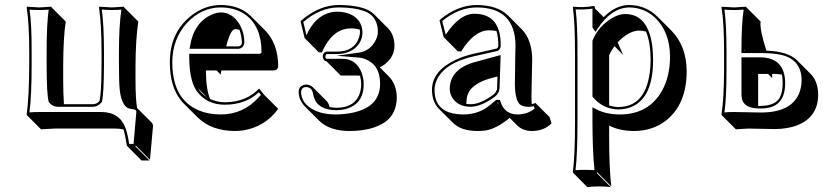

<svg xmlns="http://www.w3.org/2000/svg" viewBox="-20 -459 3332 770"><path d="M194.8 -44.4 185.1 -54.2Q188.5 -49.8 190.4 -47.9Q192.9 -45.4 194.8 -44.4ZM236.3 -41H353Q369.6 -42 378.9 -54.2Q386.7 -81.5 387.2 -200.2V-249Q387.2 -362.3 377 -429.2L378.9 -432.1Q380.9 -432.1 428.2 -429.2Q428.2 -429.2 477.1 -432.1L478 -429.2L534.7 -372.6Q523.9 -302.2 523.4 -192.4V-143.6Q523.4 -61 529.8 -25.4Q531.7 -23.9 532.2 -23.4L588.9 33.2Q593.3 38.6 593.8 45.4L581.5 181.6L524.9 125L522.9 127.9L579.6 184.6H547.4L491.2 127.9L488.8 125Q481.9 81.1 475.1 60.1Q460 56.6 442.4 56.6H196.8Q196.8 56.6 144.5 59.6L87.9 2.9L86.9 0Q96.7 -68.4 97.2 -200.2V-250Q97.2 -366.2 86.9 -429.2L88.9 -432.1Q90.8 -432.1 137.2 -429.2Q137.2 -429.2 186 -432.1L187 -429.2L243.7 -372.6Q233.9 -311.5 233.4 -193.4V-143.6Q233.4 -87.9 236.3 -41ZM457 -200.2V-249Q457 -354.5 466.8 -420.4Q449.7 -418.9 428.2 -418.9Q405.8 -418.9 388.2 -420.9Q397 -356.4 397 -249V-200.2Q396.5 -80.6 388.7 -51.3L388.2 -49.3L386.7 -47.9Q372.6 -31.2 353 -30.8H210.9Q189.9 -31.7 177.2 -47.9L175.8 -49.3L175.3 -51.3Q167 -80.1 167 -200.2V-250Q167 -363.3 175.3 -420.4Q158.7 -418.9 136.7 -418.9Q114.7 -418.9 98.6 -420.4Q107.4 -359.4 106.9 -250V-200.2Q106.9 -75.7 98.1 -8.3Q117.7 -9.8 140.1 -9.8H386.2Q460.9 -9.8 484.4 57.1Q492.2 79.6 498 118.2H515.6L526.9 -11.2Q526.9 -17.6 518.6 -20Q512.7 -21.5 506.3 -22Q467.8 -25.4 460 -100.6Q457 -132.8 457 -200.2Z M1019 -104 1039.1 -79.1 1095.7 -22.5Q1043 49.8 954.6 64Q937.5 66.4 921.4 66.4Q827.6 65.9 772 11.2L715.3 -45.4Q710 -51.3 706.1 -56.2Q661.1 -110.8 661.1 -209Q661.1 -328.1 746.1 -395.5Q801.8 -439 865.7 -439Q941.4 -438.5 986.3 -394L1043 -337.4Q1095.2 -284.2 1095.7 -193.4Q1093.8 -177.2 1077.6 -176.3H867.7Q865.7 -165 865.2 -159.7L848.6 -176.3H805.7Q806.2 -99.6 822.8 -62Q851.1 -49.3 881.8 -48.8Q968.3 -49.8 1019 -104ZM940.4 -339.4Q930.7 -342.3 922.4 -342.3Q903.8 -340.3 887.2 -272.9H936Q949.2 -274.9 950.2 -287.1Q949.2 -315.9 940.4 -339.4ZM810.1 -68.8 772.9 -106Q780.8 -94.2 789.6 -85.4Q799.3 -75.7 810.1 -68.8ZM1018.1 -88.9Q964.4 -39.1 881.8 -39.1Q808.6 -39.1 769 -93.8Q766.1 -97.7 764.6 -100.6Q739.3 -142.6 738.8 -232.9V-243.2H1021Q1028.3 -245.1 1028.8 -250Q1028.8 -352.1 965.3 -399.4Q924.8 -428.7 865.7 -429.2Q788.6 -429.2 731 -368.2Q671.4 -304.2 670.9 -209Q671.4 -113.8 713.9 -62.5Q766.6 -0.5 864.7 0Q955.6 0 1017.6 -68.8Q1022.5 -74.2 1026.4 -78.6ZM740.2 -263.2 742.2 -274.4Q757.8 -369.6 830.6 -400.9Q850.1 -409.2 865.7 -409.2Q909.2 -409.2 938 -365.7Q959.5 -332 960 -287.1Q956.5 -265.6 936 -263.2Z M1387.2 -345.2Q1323.7 -345.2 1283.7 -274.9Q1276.4 -261.7 1271 -248.5L1258.3 -249.5L1201.7 -306.2L1185.5 -373L1188.5 -377Q1260.3 -438.5 1337.4 -439Q1416.5 -438.5 1457.5 -418Q1471.2 -410.6 1480.5 -401.4L1537.1 -344.7Q1561.5 -318.8 1562 -275.4Q1562 -232.4 1523.9 -201.7Q1513.7 -193.8 1502.9 -189L1540 -151.9Q1570.8 -119.6 1571.3 -67.4Q1570.3 -2.9 1525.4 29.8Q1472.7 66.4 1380.4 66.4Q1301.8 65.9 1260.3 25.4L1203.6 -31.2Q1177.7 -58.1 1177.7 -90.8Q1177.7 -111.3 1197.8 -118.2Q1203.1 -119.6 1207.5 -120.1Q1224.1 -119.1 1233.9 -109.9L1290.5 -53.2Q1298.8 -43.5 1301.8 -29.8Q1315.4 -27.3 1329.6 -26.9Q1396 -26.9 1418.9 -74.7Q1428.2 -95.2 1428.7 -121.1Q1428.2 -139.2 1423.8 -155.3Q1416.5 -156.2 1410.2 -156.2H1346.2L1289.6 -212.9Q1284.2 -213.9 1280.8 -216.8Q1275.4 -223.1 1274.4 -231.9Q1274.4 -246.6 1286.6 -251.5Q1288.6 -252 1289.6 -252H1329.6Q1400.9 -252 1419.4 -307.6Q1423.3 -319.8 1423.8 -330.1Q1423.8 -335.9 1422.9 -340.3Q1405.3 -345.2 1387.2 -345.2ZM1330.6 -412.1Q1390.6 -412.1 1418.9 -375.5Q1433.1 -355.5 1433.6 -330.1Q1433.6 -288.1 1398.4 -261.7Q1370.6 -242.2 1329.6 -242.2H1290Q1285.6 -238.8 1284.7 -231.9Q1285.2 -225.1 1289.6 -223.1H1353.5Q1409.7 -223.1 1431.2 -165Q1438.5 -143.6 1438.5 -121.1Q1438.5 -38.6 1360.8 -20.5Q1344.7 -17.1 1329.6 -17.1Q1255.4 -17.1 1238.8 -69.3Q1236.8 -75.7 1235.8 -81.5Q1231.4 -109.4 1207.5 -109.9Q1191.9 -109.9 1188 -95.2Q1187.5 -92.8 1187.5 -90.8Q1187.5 -43.5 1240.7 -17.1Q1276.4 0 1323.7 0Q1413.6 -0.5 1462.9 -35.2Q1504.4 -65.9 1504.4 -124Q1504.4 -198.7 1444.3 -222.2Q1431.6 -227.1 1419.9 -228L1329.6 -235.4L1419.4 -248Q1464.4 -254.4 1486.8 -297.9Q1495.6 -315.9 1495.6 -332Q1494.6 -387.2 1453.1 -409.2Q1413.6 -428.7 1337.4 -429.2Q1263.7 -428.7 1196.3 -370.6L1209 -317.9Q1243.7 -395.5 1308.1 -409.7Q1319.8 -412.1 1330.6 -412.1Z M1977.5 -47.9H1973.6L1979.5 -42Q1978.5 -45.4 1977.5 -47.9ZM1850.1 -42.5Q1858.4 -41 1867.7 -41Q1908.2 -41.5 1959.5 -80.1Q1973.1 -91.8 1973.6 -106L1975.1 -152.3L1949.2 -145.5Q1862.3 -122.1 1852.1 -66.4Q1850.6 -56.2 1850.1 -45.4Q1850.1 -43.5 1850.1 -42.5ZM2112.3 -41.5Q2120.1 -43 2127.4 -45.9L2184.1 10.7L2191.9 35.6Q2162.1 66.4 2111.8 66.4Q2076.2 65.4 2054.7 44.4L2023.9 13.7Q1970.2 58.1 1926.3 64.5Q1911.6 66.4 1894 66.4Q1829.1 65.9 1796.9 33.7L1740.2 -22.5Q1712.9 -50.8 1712.4 -98.1Q1712.4 -173.8 1805.7 -218.3Q1838.4 -233.9 1878.4 -243.2L1971.7 -264.2Q1978 -268.1 1978.5 -275.9Q1978.5 -310.5 1971.2 -334.5Q1957.5 -337.4 1939 -337.4Q1881.3 -335.9 1829.1 -252.4L1815.9 -253.4L1759.3 -310.1L1742.7 -377L1745.6 -380.9Q1815.4 -438.5 1892.6 -439Q1975.1 -438 2016.6 -397.5L2073.2 -340.8Q2113.8 -298.8 2114.3 -220.2Q2114.3 -215.8 2113.3 -174.8Q2111.3 -87.9 2111.3 -69.3Q2111.3 -53.7 2112.3 -41.5ZM1984.9 -58.1 1987.3 -50.8Q2003.4 -0.5 2055.7 0Q2098.1 -1 2124 -23.9L2121.1 -33.2Q2109.9 -30.8 2100.6 -30.3Q2075.7 -31.2 2064.5 -40.5Q2044.9 -60.1 2044.9 -126Q2044.9 -144 2046.4 -231.9Q2047.4 -272.5 2047.4 -276.9Q2045.9 -428.2 1892.6 -429.2Q1818.4 -428.7 1753.4 -374.5L1767.6 -319.8Q1822.3 -403.3 1882.3 -403.8Q1978.5 -403.8 1987.3 -299.3Q1988.3 -287.6 1988.3 -275.9Q1987.3 -259.8 1974.6 -254.4H1974.1L1880.9 -233.4Q1763.2 -207 1731.4 -137.7Q1722.7 -118.2 1722.7 -98.1Q1722.7 -6.3 1824.7 -0.5Q1831.5 0 1837.4 0Q1891.1 0 1930.7 -26.9Q1946.3 -37.6 1966.8 -55.7L1969.7 -58.1ZM1987.8 -238.3 1983.4 -106Q1982.4 -85.4 1965.3 -71.8Q1910.2 -31.2 1867.7 -30.8Q1814.9 -30.8 1792 -70.3Q1783.7 -85.9 1783.7 -102.1Q1783.7 -178.7 1877 -208Q1883.8 -210 1889.6 -211.4Z M2366.2 -352.1 2368.2 -349.1Q2368.2 -349.1 2368.7 -349.6ZM2570.8 -332.5Q2557.1 -336.4 2542.5 -336.4Q2501.5 -335.4 2457 -289.1L2479 -238.8L2444.3 -273.9Q2430.7 -255.4 2422.9 -237.3V-36.1Q2441.4 -30.3 2459 -29.8Q2566.4 -29.8 2585.4 -165Q2588.9 -190.4 2589.4 -217.8Q2588.9 -289.6 2570.8 -332.5ZM2375 -65.4 2373.5 -66.9ZM2400.9 -390.1Q2448.7 -438.5 2502.9 -439Q2570.3 -438 2616.2 -392.6L2672.9 -335.9Q2732.9 -274.4 2733.9 -174.3Q2733.9 -41 2650.9 24.4Q2596.7 66.4 2521.5 66.4Q2463.4 65.9 2422.9 44.4V88.4Q2422.9 217.8 2431.6 288.6L2375 231.9L2373 234.9L2429.7 291.5Q2411.6 288.6 2382.8 288.6Q2354 288.6 2335.4 291.5L2279.3 234.9L2277.3 231.9Q2286.1 164.1 2286.1 32.2V-234.9Q2286.1 -373 2277.3 -429.2L2279.3 -432.1Q2323.2 -427.7 2359.9 -435.1Q2362.8 -434.6 2364.3 -433.6Q2366.2 -430.2 2366.2 -424.8ZM2356 -349.1V-424.3Q2324.2 -419.4 2288.6 -421.4Q2296.4 -362.3 2295.9 -234.9V32.2Q2295.9 157.2 2288.1 223.6Q2307.6 221.7 2326.2 222.2Q2345.2 222.2 2364.3 223.6Q2356.4 152.8 2356 32.2V-28.8L2370.6 -21Q2409.7 -0.5 2465.3 0Q2581.1 0 2634.8 -94.7Q2667 -152.3 2667 -231Q2667 -330.6 2606.9 -388.2Q2563.5 -428.7 2502.9 -429.2Q2432.1 -427.7 2376.5 -343.8L2368.2 -331.1ZM2356 -295.9 2356.9 -297.9Q2380.4 -354 2434.1 -386.2Q2462.4 -402.8 2486.3 -402.8Q2580.1 -402.8 2596.2 -271.5Q2599.1 -246.1 2599.1 -217.8Q2599.1 -73.7 2520 -33.7Q2492.7 -20.5 2459 -20Q2399.4 -21.5 2358.4 -68.4L2356 -71.3Z M2963.9 -258.8V-255.9H2966.8ZM3020.5 -34.2Q3023.9 -34.2 3026.9 -34.2Q3088.9 -34.2 3107.4 -67.9Q3118.7 -89.8 3118.7 -126Q3118.7 -145.5 3115.7 -159.7Q3102.1 -162.1 3087.4 -162.6H3076.2Q3077.1 -153.3 3076.7 -146L3060.1 -162.6H3020.5ZM3053.2 -255.9Q3139.6 -252.9 3175.8 -217.8L3232.4 -161.1Q3260.7 -131.3 3261.2 -79.6Q3261.2 10.7 3176.3 43.9Q3138.2 58.1 3088.4 58.6Q3067.4 58.6 3034.4 57.6Q3001.5 56.6 2980.5 56.6L2931.2 59.6L2874.5 2.9L2873.5 0Q2883.3 -61 2883.8 -179.2V-250Q2883.8 -369.1 2873.5 -429.2L2874.5 -432.1Q2876.5 -432.1 2923.8 -429.2L2971.7 -432.1L2973.6 -429.2L3030.3 -372.6Q3025.9 -343.3 3052.7 -258.3Q3053.2 -256.3 3053.2 -255.9ZM2953.6 -258.8Q2953.6 -362.3 2962.4 -420.4Q2944.3 -418.9 2923.8 -418.9Q2901.4 -418.9 2885.3 -420.4Q2893.6 -361.8 2893.6 -250V-179.2Q2893.6 -65.9 2885.3 -8.3Q2901.9 -9.8 2923.8 -9.8Q2945.3 -9.8 2978.5 -8.8Q3011.7 -7.8 3031.7 -7.8Q3156.2 -7.8 3186.5 -88.9Q3194.3 -110.8 3194.8 -136.2Q3194.8 -223.1 3106.9 -240.2Q3078.6 -245.6 3040.5 -246.1H2953.6ZM3128.9 -126Q3128.9 -35.6 3053.7 -25.4Q3042 -23.9 3026.9 -23.9Q2962.4 -23.9 2955.1 -64.9Q2954.1 -72.3 2953.6 -79.1V-229H3030.8Q3127.9 -227.5 3128.9 -126Z"/></svg>

Font: Linux Biolinum Shadow O
Style: Regular
Weight: 400
Designer: Philipp H. Poll
Foundry: Philipp H. Poll
Version: Version 1.0.4